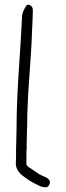

<svg xmlns="http://www.w3.org/2000/svg" viewBox="-20 -739 278 813"><path d="M47 -48C47 -8 81 8 107 27C121 35 132 41 147 48C155 52 165 54 173 54C181 55 188 48 190 39C197 23 178 12 161 6L149 0H148C135 -8 122 -18 110 -26C110 -26 94 -33 92 -44C91 -53 92 -58 92 -64V-95C92 -101 92 -104 93 -110V-132C93 -146 94 -158 94 -174C94 -184 94 -192 95 -203C95 -346 112 -477 116 -615C117 -641 119 -664 119 -690V-697C119 -709 110 -719 100 -719C97 -719 95 -719 92 -716C83 -701 73 -686 73 -664C66 -505 50 -354 50 -190C50 -173 49 -160 49 -144C49 -132 48 -119 48 -107V-76C48 -66 47 -57 47 -48ZM106 27H107Z"/></svg>

Font: Scribbler
Style: Lt
Weight: 300
Designer: Mew Too
Foundry: Cannot Into Space Fonts
Version: Version 1.001